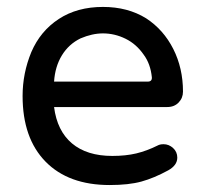

<svg xmlns="http://www.w3.org/2000/svg" viewBox="-20 -529 593 560"><path d="M45.9 -249Q45.9 -315.4 71.3 -377Q97.7 -438.5 151.4 -473.6Q205.1 -508.8 280.3 -508.8Q352.5 -508.8 406.2 -475.6Q457 -442.4 485.4 -386.2Q513.7 -330.1 513.7 -261.7Q513.7 -243.2 501 -230Q488.3 -216.8 467.8 -216.8H137.7Q146.5 -147.5 189.9 -110.8Q233.4 -74.2 307.6 -74.2Q346.7 -74.2 377.4 -81.5Q408.2 -88.9 439.5 -104.5Q446.3 -108.4 457 -108.4Q472.7 -108.4 484.9 -97.2Q497.1 -85.9 497.1 -69.3Q497.1 -46.9 470.7 -32.2Q429.7 -9.8 392.6 0.5Q355.5 10.7 299.8 10.7Q179.7 10.7 112.8 -57.6Q45.9 -126 45.9 -249ZM422.9 -303.7Q418.9 -342.8 399.4 -369.1Q377.9 -400.4 346.2 -416Q314.5 -431.6 280.3 -431.6Q249 -431.6 214.8 -417Q180.7 -400.4 160.6 -367.7Q140.6 -335 137.7 -291H411.1Q423.8 -291 422.9 -303.7Z"/></svg>

Font: KTXP_ComRound
Style: Medium
Weight: 500
Version: Version 1.01;May 16, 2022;FontCreator 13.0.0.2683 64-bit